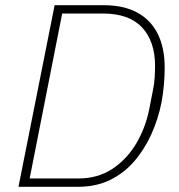

<svg xmlns="http://www.w3.org/2000/svg" viewBox="-20 -718 689 738"><path d="M51 0 190 -698H379Q455 -698 507 -670Q559 -642 586 -588.5Q613 -535 613 -458Q613 -425 610 -392Q607 -359 601 -325Q588 -260 561.5 -201.5Q535 -143 495.5 -97.5Q456 -52 402.5 -26Q349 0 280 0ZM94 -32H281Q355 -32 410.5 -68Q466 -104 502.5 -164.5Q539 -225 554 -300L567 -367Q573 -394 574.5 -420Q576 -446 576 -465Q576 -559 526 -612.5Q476 -666 376 -666H219Z"/></svg>

Font: IBM Plex Sans ExtraLight
Style: Italic
Weight: 250
Italic angle: -11.31°
Designer: Mike Abbink, Paul van der Laan, Pieter van Rosmalen
Foundry: Bold Monday
Version: Version 3.201